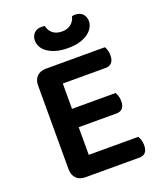

<svg xmlns="http://www.w3.org/2000/svg" viewBox="-150 -916 845 1012"><g transform="rotate(-20 272.5 -410.0)"><path d="M152 2Q120 2 101.5 -17Q83 -36 83 -68V-538Q83 -570 101.5 -588.5Q120 -607 152 -607H483Q488 -599 492 -586Q496 -573 496 -557Q496 -531 484 -517Q472 -503 451 -503H209V-361H453Q458 -353 462.5 -340.5Q467 -328 467 -312Q467 -258 421 -258H209V-103H487Q492 -95 496.5 -81.5Q501 -68 501 -52Q501 2 455 2ZM300 -762Q331 -762 350.5 -778Q370 -794 376 -820Q381 -821 384.5 -821.5Q388 -822 393 -822Q422 -822 436.5 -805.5Q451 -789 451 -766Q451 -747 441 -729.5Q431 -712 412 -698.5Q393 -685 365 -677Q337 -669 300 -669Q262 -669 234 -677Q206 -685 186.5 -698.5Q167 -712 157.5 -729.5Q148 -747 148 -766Q148 -789 162.5 -805.5Q177 -822 206 -822Q211 -822 215 -821.5Q219 -821 224 -820Q229 -794 248.5 -778Q268 -762 300 -762Z"/></g></svg>

Font: Baloo Bhai 2 SemiBold
Style: Regular
Weight: 600
Designer: Supriya Tembe, Noopur Datye and Ek Type
Foundry: Ek Type
Version: Version 1.640;PS 1.000;hotconv 16.6.51;makeotf.lib2.5.65220;